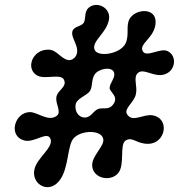

<svg xmlns="http://www.w3.org/2000/svg" viewBox="-20 -657 768 781"><path d="M294 -453C292 -483 267 -509 275 -531C282 -551 312 -549 321 -565C330 -581 322 -609 340 -625C374 -655 433 -625 423 -576C412 -521 355 -492 364 -457C373 -422 470 -436 491 -481C507 -516 491 -551 507 -580C530 -621 613 -628 613 -568C613 -505 545 -481 560 -450C574 -420 631 -464 662 -449C703 -429 694 -364 644 -353C604 -344 565 -380 542 -361C520 -343 540 -309 533 -275C526 -239 482 -216 497 -192C519 -157 563 -194 600 -188C673 -176 654 -72 582 -72C534 -72 520 -102 492 -86C464 -70 490 14 460 48C430 83 359 70 355 18C352 -23 406 -62 400 -92C392 -133 295 -128 273 -85C252 -44 258 49 210 90C166 127 108 87 120 32C130 -16 203 -60 184 -95C169 -123 119 -74 77 -86C12 -105 40 -201 102 -201C133 -201 177 -160 211 -186C231 -201 206 -233 209 -260C212 -290 255 -303 240 -333C227 -359 164 -333 133 -349C82 -375 110 -457 178 -455C211 -454 226 -420 256 -413C273 -409 296 -425 294 -453ZM445 -354C445 -386 396 -382 372 -362C349 -341 359 -307 346 -287C332 -266 288 -257 287 -227C285 -196 306 -177 328 -179C351 -181 359 -206 380 -214C400 -221 424 -206 443 -236C462 -266 426 -283 426 -299C426 -317 445 -335 445 -354Z"/></svg>

Font: PicNic
Style: Regular
Weight: 400
Designer: Mariel Nils
Foundry: Velvetyne Type Foundry
Version: Version 2.000;Glyphs 3.2.3 (3260)